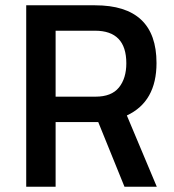

<svg xmlns="http://www.w3.org/2000/svg" viewBox="-20 -705 658 725"><path d="M351 -244H190V0H79V-685H339Q571 -685 571 -467Q571 -321 459 -269L572 0H450ZM457 -466Q457 -589 339 -589H190V-340H341Q401 -340 429 -374.5Q457 -409 457 -466Z"/></svg>

Font: Sunflower Medium
Style: Regular
Weight: 500
Designer: JIKJI
Foundry: JIKJI
Version: Version 1.00